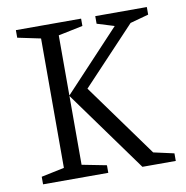

<svg xmlns="http://www.w3.org/2000/svg" viewBox="-72 -679 725 748"><g transform="rotate(-10 291.0 -305.0)"><path d="M39 0V-30L130 -49V-561L39 -580V-610H297V-581L200 -561V-323L421 -559L353 -580V-610H557V-580L484 -560L274 -337L483 -48L564 -30V0H432L200 -321V-49L297 -30V0Z"/></g></svg>

Font: Manuale Light
Style: Regular
Weight: 300
Designer: Eduardo Tunni / Pablo Cosgaya
Foundry: Eduardo Tunni / Pablo Cosgaya
Version: Version 1.002